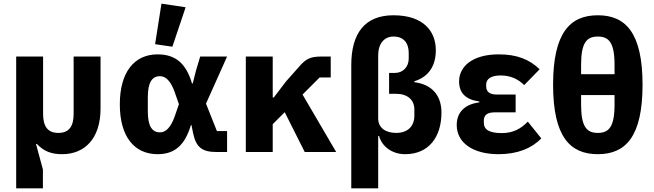

<svg xmlns="http://www.w3.org/2000/svg" viewBox="-20 -836 3596 1056"><path d="M217 -210V-525H69V200H216V96L178 -44H183C223 -2 265 12 322 12C445 12 533 -73 533 -239V-525H385V-210C385 -140 359 -105 301 -105C243 -105 217 -140 217 -210Z M928 -579 1001 -796 868 -816 833 -593ZM1229 0V-115H1173L1113 -266L1229 -525H1081L1058 -448L1040 -377H1036C1004 -487 945 -537 847 -537C719 -537 639 -440 639 -262C639 -84 719 12 847 12C945 12 998 -42 1030 -148H1033L1042 -104C1058 -26 1092 0 1170 0ZM860 -108C816 -108 793 -143 793 -223V-302C793 -382 816 -417 860 -417C892 -417 920 -390 942 -326L964 -263L942 -199C920 -135 892 -108 860 -108Z M1546 -219 1656 0H1829L1644 -316L1738 -410H1799V-525H1747C1693 -525 1666 -515 1632 -477L1553 -388L1486 -300H1480V-525H1332V0H1480V-153Z M1912 -478V200H2060V-88H2065C2080 -31 2136 12 2208 12C2339 12 2408 -83 2408 -217C2408 -314 2353 -372 2259 -384V-389C2335 -413 2377 -470 2377 -560C2377 -665 2308 -752 2144 -752C1989 -752 1912 -656 1912 -478ZM2120 -435V-320H2159C2221 -320 2259 -287 2259 -234V-200C2259 -140 2221 -105 2159 -105C2099 -105 2060 -134 2060 -185V-531C2060 -597 2094 -635 2144 -635C2202 -635 2228 -598 2228 -544V-514C2228 -467 2195 -435 2153 -435Z M2957 -75 2883 -167C2844 -127 2801 -104 2740 -104C2669 -104 2641 -124 2641 -162V-173C2641 -204 2662 -218 2700 -218H2816V-316H2713C2675 -316 2654 -330 2654 -361V-371C2654 -402 2681 -421 2734 -421C2786 -421 2829 -402 2863 -368L2948 -455C2892 -509 2824 -537 2723 -537C2582 -537 2505 -473 2505 -388C2505 -326 2540 -288 2616 -278V-273C2540 -263 2492 -222 2492 -148C2492 -51 2581 12 2722 12C2827 12 2906 -21 2957 -75Z M3268 -752C3116 -752 3022 -657 3022 -370C3022 -83 3116 12 3268 12C3420 12 3514 -83 3514 -370C3514 -657 3420 -752 3268 -752ZM3176 -428V-480C3176 -603 3208 -635 3268 -635C3328 -635 3360 -603 3360 -480V-428ZM3268 -105C3208 -105 3176 -137 3176 -260V-313H3360V-260C3360 -137 3328 -105 3268 -105Z"/></svg>

Font: Braiins Sans
Style: Bold
Weight: 700
Designer: Mike Abbink, Paul van der Laan, Pieter van Rosmalen, Jiri Chlebus, Lubos Buracinsky
Foundry: Bold Monday, Sudetype
Version: Version 1.000;hotconv 1.0.109;makeotfexe 2.5.65596